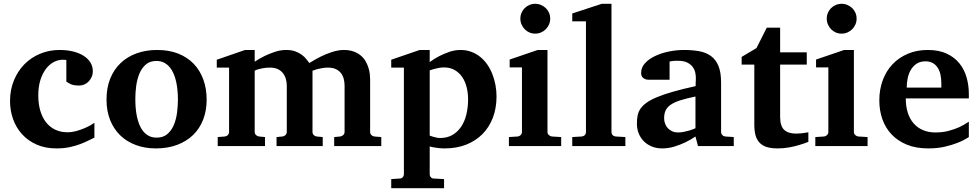

<svg xmlns="http://www.w3.org/2000/svg" viewBox="-20 -760 5092 999"><path d="M471.2 -43.9Q458.5 -38.1 440.2 -28.8Q421.9 -19.5 397.7 -10.3Q373.5 -1 342.8 5.6Q312 12.2 273.9 12.2Q215.3 12.2 170.4 -7.8Q125.5 -27.8 94.7 -61.8Q64 -95.7 48.1 -140.1Q32.2 -184.6 32.2 -233.9Q32.2 -293 52.5 -342Q72.8 -391.1 107.7 -426.3Q142.6 -461.4 189.5 -480.7Q236.3 -500 290 -500Q329.6 -500 361.3 -491.9Q393.1 -483.9 415.8 -469.2Q438.5 -454.6 450.7 -434.3Q462.9 -414.1 462.9 -390.1Q462.9 -373 456.8 -359.4Q450.7 -345.7 440.9 -335.7Q431.2 -325.7 418.5 -320.3Q405.8 -314.9 392.1 -314.9Q376.5 -314.9 366 -316.9Q355.5 -318.8 348.1 -322Q340.8 -325.2 335.4 -328.9Q330.1 -332.5 325.2 -335.9V-448.2Q318.8 -448.2 315.2 -448.7Q311.5 -449.2 306.2 -449.2Q283.2 -449.2 260.5 -437.5Q237.8 -425.8 219.7 -402.6Q201.7 -379.4 190.4 -344.5Q179.2 -309.6 179.2 -263.2Q179.2 -219.2 189.7 -183.8Q200.2 -148.4 219.7 -123.5Q239.3 -98.6 267.6 -85.2Q295.9 -71.8 331.1 -71.8Q354 -71.8 377 -78.1Q399.9 -84.5 419.2 -92.8Q438.5 -101.1 452.4 -109.1Q466.3 -117.2 471.2 -121.1Z M905.8 -242.2Q905.8 -263.2 903.8 -286.4Q901.9 -309.6 897.2 -332Q892.6 -354.5 884.3 -374.5Q876 -394.5 863.5 -409.7Q851.1 -424.8 834 -433.8Q816.9 -442.9 793.9 -442.9Q760.3 -442.9 738.8 -424.3Q717.3 -405.8 705.3 -376.7Q693.4 -347.7 688.7 -313Q684.1 -278.3 684.1 -246.1Q684.1 -224.6 685.8 -201.2Q687.5 -177.7 692.1 -155.3Q696.8 -132.8 704.6 -112.8Q712.4 -92.8 724.9 -77.4Q737.3 -62 754.4 -53Q771.5 -43.9 794.9 -43.9Q829.1 -43.9 850.6 -62.3Q872.1 -80.6 884.3 -109.4Q896.5 -138.2 901.1 -173.3Q905.8 -208.5 905.8 -242.2ZM1055.2 -241.2Q1055.2 -185.1 1037.4 -138.4Q1019.5 -91.8 985.4 -58.3Q951.2 -24.9 902.1 -6.3Q853 12.2 791 12.2Q733.9 12.2 686.8 -5.4Q639.6 -22.9 605.7 -55.7Q571.8 -88.4 553 -135.5Q534.2 -182.6 534.2 -242.2Q534.2 -303.7 553.7 -351.6Q573.2 -399.4 608.2 -432.4Q643.1 -465.3 691.4 -482.7Q739.7 -500 797.9 -500Q859.9 -500 907.7 -481Q955.6 -461.9 988.3 -427.5Q1021 -393.1 1038.1 -345.7Q1055.2 -298.3 1055.2 -241.2Z M1718.8 0V-46.9L1750 -49.8Q1758.8 -50.8 1765.9 -57.4Q1772.9 -64 1772.9 -73.2V-314Q1772.9 -332 1768.6 -349.1Q1764.2 -366.2 1754.2 -379.4Q1744.1 -392.6 1727.5 -400.4Q1710.9 -408.2 1686 -408.2Q1669.9 -408.2 1655.5 -405.5Q1641.1 -402.8 1629.9 -399.9Q1617.2 -396.5 1606 -392.1V-73.2Q1606 -64 1612.3 -57.4Q1618.7 -50.8 1627.9 -49.8L1659.2 -46.9V0H1418.9V-46.9L1449.7 -49.8Q1459 -50.8 1465.6 -57.4Q1472.2 -64 1472.2 -73.2V-314Q1472.2 -332 1467.3 -349.1Q1462.4 -366.2 1452.1 -379.4Q1441.9 -392.6 1425.5 -400.4Q1409.2 -408.2 1385.7 -408.2Q1365.2 -408.2 1349.9 -405.5Q1334.5 -402.8 1324.7 -399.9Q1313 -396.5 1305.2 -392.1V-73.2Q1305.2 -64 1312 -57.4Q1318.8 -50.8 1328.1 -49.8L1358.9 -46.9V0H1112.8V-46.9L1149.9 -49.8Q1159.2 -50.8 1165.5 -57.4Q1171.9 -64 1171.9 -73.2V-408.2H1107.9V-449.2L1254.9 -500H1305.2V-439Q1330.6 -456.1 1357.9 -469.2Q1381.3 -480.5 1410.4 -490.2Q1439.5 -500 1468.8 -500Q1497.1 -500 1517.1 -492.4Q1537.1 -484.9 1551 -474.4Q1564.9 -463.9 1574 -452.1Q1583 -440.4 1589.8 -432.1Q1619.1 -450.7 1649.4 -465.8Q1662.6 -472.2 1677.2 -478.3Q1691.9 -484.4 1707.3 -489.3Q1722.7 -494.1 1738 -497.1Q1753.4 -500 1768.1 -500Q1798.3 -500 1820.3 -491.9Q1842.3 -483.9 1857.7 -470.7Q1873 -457.5 1882.3 -441.2Q1891.6 -424.8 1897 -407.7Q1902.3 -390.6 1904.1 -374.8Q1905.8 -358.9 1905.8 -347.2V-73.2Q1905.8 -64 1912.4 -57.4Q1918.9 -50.8 1927.7 -49.8L1963.9 -46.9V0Z M2415.5 -243.2Q2415.5 -275.9 2408 -306.2Q2400.4 -336.4 2385 -359.1Q2369.6 -381.8 2345.9 -395.5Q2322.3 -409.2 2289.6 -409.2Q2276.4 -409.2 2263.4 -406.7Q2250.5 -404.3 2239.7 -401.4Q2227.1 -397.9 2215.8 -394V-54.2Q2225.6 -50.3 2235.4 -47.9Q2243.7 -45.4 2252.9 -43.7Q2262.2 -42 2270.5 -42Q2306.6 -42 2333.7 -57.6Q2360.8 -73.2 2379.2 -100.3Q2397.5 -127.4 2406.5 -164.3Q2415.5 -201.2 2415.5 -243.2ZM2563.5 -257.8Q2563.5 -197.3 2544.4 -147.5Q2525.4 -97.7 2490.2 -62.3Q2455.1 -26.9 2405.3 -7.3Q2355.5 12.2 2293.5 12.2Q2278.3 12.2 2264.6 10.7Q2251 9.3 2239.7 7.3Q2227.1 5.4 2215.8 2V146Q2215.8 155.8 2221.9 162.4Q2228 168.9 2237.8 168.9L2290.5 171.9V219.2H2015.6V171.9L2059.6 168.9Q2068.8 168.9 2075.2 162.4Q2081.5 155.8 2081.5 146V-408.2H2015.6V-449.2L2163.6 -500H2215.8V-437Q2239.3 -454.6 2266.1 -468.3Q2289.1 -480 2317.4 -490Q2345.7 -500 2376.5 -500Q2406.7 -500 2432.6 -490.2Q2458.5 -480.5 2479.2 -463.6Q2500 -446.8 2515.9 -423.6Q2531.7 -400.4 2542.2 -373.5Q2552.7 -346.7 2558.1 -317.1Q2563.5 -287.6 2563.5 -257.8Z M2627.9 0V-46.9L2673.8 -49.8Q2682.6 -50.8 2689.2 -57.4Q2695.8 -64 2695.8 -73.2V-409.2H2631.8V-450.2L2777.8 -500H2828.6V-73.2Q2828.6 -64 2835.7 -57.4Q2842.8 -50.8 2851.6 -49.8L2899.9 -46.9V0ZM2842.8 -663.1Q2842.8 -647 2836.7 -632.8Q2830.6 -618.7 2819.8 -607.9Q2809.1 -597.2 2794.9 -591.1Q2780.8 -585 2764.6 -585Q2748.5 -585 2734.4 -591.1Q2720.2 -597.2 2710 -607.9Q2699.7 -618.7 2693.6 -632.8Q2687.5 -647 2687.5 -663.1Q2687.5 -679.2 2693.6 -693.4Q2699.7 -707.5 2710 -717.8Q2720.2 -728 2734.4 -734.1Q2748.5 -740.2 2764.6 -740.2Q2780.8 -740.2 2794.9 -734.1Q2809.1 -728 2819.8 -717.8Q2830.6 -707.5 2836.7 -693.4Q2842.8 -679.2 2842.8 -663.1Z M2957.5 0V-46.9L3006.8 -49.8Q3016.6 -50.8 3022.7 -57.1Q3028.8 -63.5 3028.8 -73.2V-648.9H2957.5V-689.9L3110.8 -740.2H3161.6V-73.2Q3161.6 -63.5 3167.7 -57.1Q3173.8 -50.8 3183.6 -49.8L3233.9 -46.9V0Z M3611.8 0 3598.6 -49.8Q3572.8 -32.2 3544.4 -18.6Q3519.5 -6.8 3488.8 2.7Q3458 12.2 3424.8 12.2Q3397.5 12.2 3373.8 3.2Q3350.1 -5.9 3332.3 -22.7Q3314.5 -39.6 3304.2 -63.5Q3293.9 -87.4 3293.9 -117.2Q3293.9 -139.6 3297.6 -158.7Q3301.3 -177.7 3312.3 -194.1Q3323.2 -210.4 3343.8 -225.3Q3364.3 -240.2 3398.2 -254.4Q3432.1 -268.6 3481.4 -282.7Q3530.8 -296.9 3599.6 -312V-324.2Q3599.6 -331.5 3600.1 -337.4Q3600.1 -344.2 3600.6 -351.1Q3601.1 -365.2 3597.7 -381.6Q3594.2 -397.9 3584 -411.9Q3573.7 -425.8 3555.2 -434.8Q3536.6 -443.8 3506.8 -443.8Q3496.6 -443.8 3488.5 -443.4Q3480.5 -442.9 3475.1 -441.9Q3468.8 -440.9 3463.9 -439.9V-345.2H3360.8Q3348.1 -344.2 3338.4 -347.7Q3330.1 -350.6 3323 -357.9Q3315.9 -365.2 3315.9 -380.9Q3315.9 -408.7 3335.7 -430.7Q3355.5 -452.6 3387.5 -468Q3419.4 -483.4 3459.2 -491.7Q3499 -500 3538.6 -500Q3581.5 -500 3617.2 -493.7Q3652.8 -487.3 3678.5 -469Q3704.1 -450.7 3718 -417.5Q3731.9 -384.3 3731.9 -330.1V-73.2Q3731.9 -64 3738.3 -57.4Q3744.6 -50.8 3753.9 -49.8L3797.9 -46.9V0ZM3598.6 -257.8Q3550.3 -248 3518.8 -237.8Q3487.3 -227.5 3468.8 -214.4Q3450.2 -201.2 3442.9 -184.3Q3435.5 -167.5 3435.5 -145Q3435.5 -129.4 3440.7 -116Q3445.8 -102.5 3455.3 -92.5Q3464.8 -82.5 3478 -76.7Q3491.2 -70.8 3506.8 -70.8Q3522.9 -70.8 3539.3 -74.2Q3555.7 -77.6 3568.8 -81.5Q3584.5 -86.4 3598.6 -92.8Z M4186 -22Q4162.6 -12.2 4136.2 -4.9Q4113.8 2 4085.2 7.1Q4056.6 12.2 4025.9 12.2Q3992.7 12.2 3969.5 4.9Q3946.3 -2.4 3931.9 -17.8Q3917.5 -33.2 3911.1 -56.2Q3904.8 -79.1 3904.8 -110.8V-423.8H3838.9V-463.9L3916 -509.8L3969.7 -616.2H4039.1V-487.8H4177.7V-423.8H4039.1V-151.9Q4039.1 -104 4060.1 -84.5Q4081.1 -64.9 4121.1 -64.9Q4132.8 -64.9 4144.5 -65.9Q4156.2 -66.9 4165.5 -68.4Q4176.3 -69.8 4186 -71.8Z M4222.2 0V-46.9L4268.1 -49.8Q4276.9 -50.8 4283.4 -57.4Q4290 -64 4290 -73.2V-409.2H4226.1V-450.2L4372.1 -500H4422.9V-73.2Q4422.9 -64 4429.9 -57.4Q4437 -50.8 4445.8 -49.8L4494.1 -46.9V0ZM4437 -663.1Q4437 -647 4430.9 -632.8Q4424.8 -618.7 4414.1 -607.9Q4403.3 -597.2 4389.2 -591.1Q4375 -585 4358.9 -585Q4342.8 -585 4328.6 -591.1Q4314.5 -597.2 4304.2 -607.9Q4293.9 -618.7 4287.8 -632.8Q4281.7 -647 4281.7 -663.1Q4281.7 -679.2 4287.8 -693.4Q4293.9 -707.5 4304.2 -717.8Q4314.5 -728 4328.6 -734.1Q4342.8 -740.2 4358.9 -740.2Q4375 -740.2 4389.2 -734.1Q4403.3 -728 4414.1 -717.8Q4424.8 -707.5 4430.9 -693.4Q4437 -679.2 4437 -663.1Z M4877.9 -326.2Q4877.9 -350.1 4873.5 -371.1Q4869.1 -392.1 4859.1 -407.5Q4849.1 -422.9 4833.5 -431.9Q4817.9 -440.9 4795.9 -440.9Q4768.1 -440.9 4749.3 -428.5Q4730.5 -416 4719 -396.2Q4707.5 -376.5 4702.6 -352.1Q4697.8 -327.6 4697.8 -304.2H4877.9ZM5021 -46.9Q4995.1 -29.8 4962.9 -17.1Q4935.1 -5.9 4896.5 3.2Q4857.9 12.2 4810.1 12.2Q4746.1 12.2 4698.5 -7.3Q4650.9 -26.9 4618.9 -60.8Q4586.9 -94.7 4571 -140.1Q4555.2 -185.5 4555.2 -237.8Q4555.2 -294.4 4573 -342.5Q4590.8 -390.6 4623.8 -425.5Q4656.7 -460.4 4703.4 -480.2Q4750 -500 4807.1 -500Q4865.7 -500 4906.5 -480.7Q4947.3 -461.4 4972.7 -429.4Q4998 -397.5 5009.5 -356.4Q5021 -315.4 5021 -272V-248H4692.9Q4692.9 -207 4703.1 -174.3Q4713.4 -141.6 4733.2 -118.7Q4752.9 -95.7 4781.7 -83.3Q4810.5 -70.8 4847.2 -70.8Q4885.3 -70.8 4916.7 -79.3Q4948.2 -87.9 4971.7 -98.6Q4998.5 -111.3 5021 -127Z"/></svg>

Font: Charis SIL Afr
Style: Bold
Weight: 700
Foundry: SIL International
Version: Version 5.000